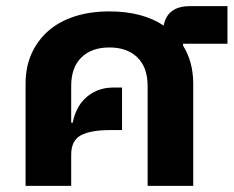

<svg xmlns="http://www.w3.org/2000/svg" viewBox="-20 -603 760 623"><path d="M63 -331Q63 -385 82 -428Q101 -471 136 -502Q171 -533 221.5 -549.5Q272 -566 335 -566Q442 -566 511 -520Q523 -583 596 -583H718V-461H574V-455Q607 -402 607 -331V0H459V-324Q459 -384 426 -416.5Q393 -449 335 -449Q277 -449 244 -416.5Q211 -384 211 -324V-205H216Q220 -227 230 -247.5Q240 -268 256.5 -284Q273 -300 296 -309.5Q319 -319 350 -319H376V-181H339Q274 -181 242.5 -164Q211 -147 211 -101V0H63Z"/></svg>

Font: IBM Plex Thai
Style: Bold
Weight: 700
Designer: Mike Abbink, Paul van der Laan, Pieter van Rosmalen, Ben Mitchell, Mark Frömberg
Foundry: Bold Monday
Version: Version 1.0